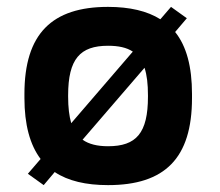

<svg xmlns="http://www.w3.org/2000/svg" viewBox="-20 -529 640 558"><path d="M51 -256V-244C51 -167 67 -108 98 -67L61 -24L107 9L139 -29C178 -3 230 9 294 9C459 9 538 -69 538 -244V-256C538 -335 522 -395 489 -436L523 -476L477 -509L446 -473C408 -497 357 -509 294 -509C131 -509 51 -431 51 -256ZM178 -248V-252C178 -358 213 -396 294 -396C324 -396 348 -391 366 -379L187 -171C181 -192 178 -217 178 -248ZM220 -123 400 -332C407 -311 410 -285 410 -252V-248C410 -142 376 -104 294 -104C263 -104 238 -110 220 -123Z"/></svg>

Font: LT Wave Mono Bold
Style: Regular
Weight: 700
Designer: Daniel Lyons
Version: Version 2.5 (Glyphs App)